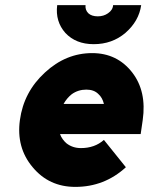

<svg xmlns="http://www.w3.org/2000/svg" viewBox="-20 -720 583 752"><path d="M531 -195 539 -250Q555 -362 498 -436Q439 -512 341 -512Q238 -512 156 -436Q73 -360 58 -250Q43 -142 108 -65Q172 12 275 12Q389 12 473 -65L387 -172Q351 -140 297 -140Q264 -140 240 -159Q232 -166 225.5 -175Q219 -184 215 -195ZM318 -369Q348 -369 365 -352Q381 -338 387 -313H229Q242 -336 261 -351Q286 -369 318 -369ZM204 -700Q196 -636 236 -591Q277 -547 347 -547Q419 -547 471 -591Q524 -637 533 -700H423Q422 -681 403 -668Q386 -656 363 -656Q339 -656 326 -668Q313 -681 315 -700Z"/></svg>

Font: Unageo
Style: ExtraBold-Italic
Weight: 800
Designer: Richard Sepsi
Foundry: Richard Sepsi
Version: Version 2.000